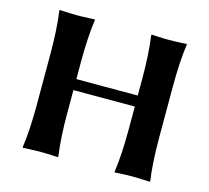

<svg xmlns="http://www.w3.org/2000/svg" viewBox="-96 -760 955 876"><g transform="rotate(15 382.0 -322.5)"><path d="M527 -445V-363H237V-445C237 -520 241 -592 249 -645L248 -648C248 -648 200 -645 165 -645C131 -645 83 -648 83 -648L81 -645C89 -588 93 -520 93 -445V-200C93 -125 89 -54 81 0L82 3C82 3 130 0 165 0C199 0 247 3 247 3L249 0C241 -57 237 -125 237 -200V-311H527V-200C527 -125 523 -54 515 0L516 3C516 3 564 0 599 0C633 0 681 3 681 3L683 0C675 -57 671 -125 671 -200V-445C671 -520 675 -592 683 -645L682 -648C682 -648 634 -645 599 -645C565 -645 517 -648 517 -648L515 -645C523 -588 527 -520 527 -445Z"/></g></svg>

Font: Libertinus Sans
Style: Bold
Weight: 700
Designer: Philipp H. Poll, Khaled Hosny
Foundry: Caleb Maclennan
Version: Version 7.050;RELEASE